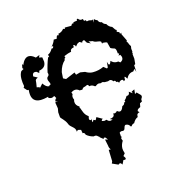

<svg xmlns="http://www.w3.org/2000/svg" viewBox="-90 -519 623 706"><g transform="rotate(-15 222.0 -166.5)"><path d="M220.2 -252.4 227.5 -254.4 245.6 -251.5Q259.8 -242.7 272.9 -242.7Q296.4 -242.7 314.9 -252L326.7 -242.7L330.6 -245.6L332.5 -266.6Q335.4 -254.4 338.4 -254.4Q342.3 -254.4 346.2 -266.6Q355.5 -256.3 367.2 -256.3L373.5 -256.8L379.9 -251.5Q391.1 -256.8 391.1 -265.6Q391.1 -272.5 386.7 -278.8L379.9 -276.9L384.3 -284.2L379.4 -286.1Q378.9 -295.9 377.4 -300.3Q376 -304.7 373.3 -306.2Q370.6 -307.6 366.9 -308.3Q363.3 -309.1 357.9 -312.5L352.1 -335Q347.7 -337.4 335.9 -337.9L333 -335.4L331.5 -343.8Q327.1 -346.7 317.4 -347.7Q307.6 -348.6 302.2 -353.5L286.6 -356.4L293.5 -347.2L279.8 -353.5L272.5 -365.2Q264.6 -365.2 263.2 -357.9L259.3 -360.4L253.4 -363.3L245.1 -358.9L237.3 -349.6Q237.3 -356 229 -358.4V-349.6Q215.3 -347.2 215.3 -338.9V-336.4Q204.1 -334.5 187 -327.1L189.5 -321.3Q184.6 -319.8 184.6 -312.5Q168.9 -298.8 162.6 -272.5Q162.6 -267.1 161.1 -249.5L171.4 -244.1L207.5 -259.3L210.9 -250ZM255.9 1.5 250 0 247.6 4.4 235.8 -4.9 233.4 -9.3 231.4 -8.8Q227.5 -15.1 220.2 -15.1L214.4 -14.2Q198.7 -18.1 188 -27.8Q186 -36.1 180.7 -36.1L178.7 -35.6L176.3 -49.3L167 -51.8Q162.1 -51.8 159.7 -46.4Q159.2 -55.2 156 -59.6Q152.8 -64 145 -70.6Q137.2 -77.1 135.3 -84Q132.8 -89.8 129.4 -94.7Q126 -99.6 122.3 -103.5Q118.7 -107.4 116 -110.4Q113.3 -113.3 113.3 -115.2L111.8 -133.3L114.3 -147.9L110.8 -169.4L111.8 -172.4L121.6 -173.3L111.8 -174.8Q114.7 -185.5 118.7 -185.5Q116.7 -189.9 114.3 -193.4L112.3 -195.3L111.3 -194.3Q106.4 -190.9 101.1 -190.9Q96.2 -190.9 90.3 -194.3L90.8 -198.2Q72.8 -193.8 62 -193.8Q27.8 -193.8 27.8 -230L28.3 -241.2L22.5 -241.7L12.2 -253.4L15.6 -258.8Q12.7 -272.5 12.7 -286.6Q12.7 -304.2 20 -314.9L29.8 -320.3L26.4 -324.7L29.3 -339.8L32.2 -334Q43.5 -360.8 60.1 -360.8Q71.3 -360.8 84.5 -349.1L99.6 -355L95.7 -346.2L107.4 -343.8L109.9 -327.1Q109.9 -303.7 84 -299.3L82 -291L73.2 -297.9L67.4 -298.8Q57.1 -298.8 57.1 -284.7L72.3 -276.4Q62.5 -272 62.5 -267.6Q62.5 -261.7 59.1 -242.7L70.3 -240.2L68.8 -235.8L82.5 -251Q93.3 -234.9 103.5 -234.9H105.5L106 -237.8Q111.3 -237.8 111.3 -241.7Q111.3 -244.6 108.2 -250.7Q105 -256.8 105 -261.2Q105 -267.1 109.1 -270.3Q113.3 -273.4 113.3 -278.8L111.8 -284.7Q114.7 -298.3 118.9 -312.3Q123 -326.2 128.9 -340.3L131.3 -336.9L132.3 -339.8L130.4 -347.7Q141.1 -352.1 148.9 -366.2H154.3L156.7 -372.6L155.8 -374L150.4 -372.1Q161.6 -384.8 165 -396H176.3L178.7 -403.8Q179.7 -407.7 183.1 -407.7L188 -406.7L186.5 -412.1Q200.2 -414.1 208.5 -425.3L214.4 -422.9L215.8 -428.2H240.7L245.6 -436L249 -433.6L252 -439L266.1 -441.4V-446.8L270.5 -447.3Q275.4 -440.4 281.7 -440.4L288.1 -441.4L290.5 -433.6L296.9 -434.6L299.8 -429.2L308.1 -430.7L320.3 -428.2L323.7 -430.7L324.2 -417.5L327.1 -430.7Q332 -425.3 338.9 -422.9Q342.3 -412.6 352.5 -412.1Q356.9 -403.3 366.2 -401.4Q372.6 -389.2 384.8 -385.3L393.1 -373Q397.5 -371.6 397.5 -368.2L396 -363.8L405.3 -359.9V-356.9Q405.3 -354 407.2 -354L412.6 -356L410.2 -351.6L423.8 -323.7L421.9 -318.4L425.3 -315.4Q427.2 -307.6 433.1 -299.3L431.6 -289.6L433.1 -278.3L431.2 -276.9L432.6 -272.5L431.2 -268.6L433.1 -251.5L431.2 -231.4L426.3 -228.5L427.7 -202.6L423.8 -215.3L417 -207Q398.9 -206.5 389.6 -187Q384.3 -196.3 381.8 -196.3Q379.9 -196.3 379.9 -189V-184.6L374 -181.6V-183.1Q374 -188 368.2 -188Q362.3 -188 356 -180.2Q354 -186 348.6 -186L346.7 -185.5Q345.2 -191.9 341.3 -191.9L337.4 -190.9Q332.5 -198.7 325.7 -198.7L317.9 -196.3H305.7L297.9 -198.7L289.1 -196.3L284.2 -197.3Q277.3 -197.3 270.5 -190.9H267.1Q259.3 -197.3 252 -197.3L247.6 -196.3Q244.1 -203.1 240.2 -203.1L231 -199.2Q223.6 -199.2 219.2 -190.9H208.5Q201.7 -197.3 193.4 -197.3Q185.5 -197.3 177.2 -190.9L180.2 -184.6Q177.2 -179.7 177.2 -174.8Q177.2 -168.9 180.2 -164.1L178.7 -155.8Q178.7 -141.1 193.8 -133.3L191.4 -132.3Q194.8 -125.5 196.5 -119.9Q198.2 -114.3 200.7 -109.1Q203.1 -104 206.5 -99.6Q210 -95.2 216.3 -90.8L214.4 -81.5Q214.4 -74.7 221.7 -74.7L225.1 -78.6L223.1 -70.3L225.6 -65.4L229.5 -73.2L237.3 -69.8L242.7 -80.1L264.2 -67.9Q259.3 -66.9 258.3 -61L267.1 -59.1L276.4 -61Q281.7 -53.7 289.6 -53.7L298.3 -55.7L288.6 -60.5Q306.2 -62 306.2 -73.2L305.7 -77.1L310.5 -76.2Q316.4 -76.2 321.3 -82.5Q327.1 -77.6 331.5 -77.6Q339.8 -77.6 345.2 -94.2Q354.5 -98.1 354.5 -103L354 -105L359.9 -106.4L358.9 -112.8Q365.2 -117.2 370.1 -126.5H372.1Q381.8 -126.5 381.8 -139.6L395 -129.9L392.1 -136.7L403.8 -142.6L401.9 -125L408.7 -129.4Q418.5 -119.6 421.1 -117.2Q423.8 -114.7 423.8 -111.3Q423.8 -107.4 421.4 -104.5Q418.9 -101.6 418.9 -97.7L419.9 -92.8L410.6 -87.4L408.2 -74.2Q405.3 -73.2 400.4 -70.1Q395.5 -66.9 395.5 -61.5L400.9 -56.6Q390.1 -54.2 390.1 -46.9L389.6 -41Q378.4 -36.6 371.1 -22.5Q363.3 -21.5 359.4 -14.2H356Q350.6 -24.9 338.9 -24.9Q334.5 -23.9 332.3 -14.9Q330.1 -5.9 324.2 -5.9L318.8 -6.3Q314.5 -6.3 310.5 -2.4Q311.5 3.9 311.5 12.2L314.9 14.6L310.5 17.1Q310.5 21 314 28.8Q305.2 42.5 305.2 56.6Q305.2 63 309.1 75.2L301.8 84Q307.6 90.8 307.6 94.7Q307.6 98.6 301.8 98.6L297.9 98.1L290.5 113.3Q286.6 106.4 282.7 106.4Q279.3 106.4 276.4 109.9L253.4 99.6L256.8 91.8L255.4 47.9L263.2 48.3Q257.3 40.5 257.3 33.7L252 7.8L262.7 10.7Z"/></g></svg>

Font: Truetypewriter PolyglOTT
Style: Regular
Weight: 400
Designer: Sergey Beatoff a.k.a. Sam_T
Version: Version 3.76